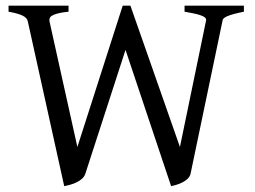

<svg xmlns="http://www.w3.org/2000/svg" viewBox="-20 -635 890 670"><path d="M831.1 -594.2Q809.6 -589.8 795.4 -585.9Q781.2 -582 772.9 -578.4Q764.6 -574.7 761 -571.3Q757.3 -567.9 756.8 -564L645 -28.8Q642.6 -18.6 634.5 -11Q626.5 -3.4 616.2 1.7Q606 6.8 595.2 10Q584.5 13.2 577.1 14.6L418 -460.9L277.8 -28.8Q274.4 -18.6 266.1 -11.2Q257.8 -3.9 247.3 1.2Q236.8 6.3 225.3 9.5Q213.9 12.7 204.1 14.6L77.1 -560.1Q74.7 -572.3 59.6 -580.1Q44.4 -587.9 9.8 -594.2V-615.2H219.2V-594.2Q195.3 -591.8 181.6 -588.1Q168 -584.5 161.1 -580.1Q154.3 -575.7 153.1 -570.6Q151.9 -565.4 152.8 -560.1L250 -122.1L408.2 -615.2H435.1L607.9 -122.1L699.2 -564Q700.2 -569.8 694.8 -574.2Q689.5 -578.6 679.2 -582Q668.9 -585.4 654.8 -588.4Q640.6 -591.3 624 -594.2V-615.2H831.1Z"/></svg>

Font: Gentium Plus Phon
Style: Regular
Weight: 400
Designer: J. Victor Gaultney, Annie Olsen, Iska Routamaa, Becca Hirsbrunner
Foundry: SIL International
Version: Version 5.000